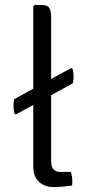

<svg xmlns="http://www.w3.org/2000/svg" viewBox="-20 -755 357 779"><path d="M44 -290.5 39 -293.5Q35 -307.5 34.8 -323.2Q34.5 -339 37.5 -352.5L269 -479L274.5 -476Q278.5 -462 278.5 -446.2Q278.5 -430.5 275.5 -417ZM267 -57.5Q273.5 -41 273.5 -17.5Q273.5 -13.5 273.2 -9.5Q273 -5.5 272 -2Q257.5 0 236.2 2Q215 4 199 4Q161.5 4 138.2 -17.2Q115 -38.5 115 -79V-729L121 -735H148Q173 -735 180.2 -722.2Q187.5 -709.5 187.5 -684.5V-99.5Q187.5 -57.5 225 -57.5Z"/></svg>

Font: Signika
Style: Regular
Weight: 300
Designer: Anna Giedry
Foundry: Anna Giedry
Version: Version 2.000